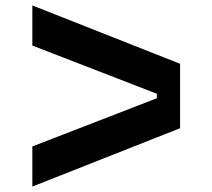

<svg xmlns="http://www.w3.org/2000/svg" viewBox="-20 -707 790 714"><path d="M100.3 -162.4 563.4 -341.7V-358.3L100.3 -537.6V-686.8L649.7 -469.8V-230.2L100.3 -13.2Z"/></svg>

Font: Martian Mono Custom sWd Rg
Style: Regular
Weight: 400
Width: 6
Monospace: yes
Designer: Alex Havermale
Foundry: Evil Martians
Version: Version 1.000